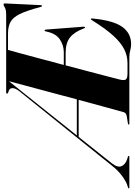

<svg xmlns="http://www.w3.org/2000/svg" viewBox="65 -898 765 1091"><g transform="rotate(-90 447.5 -352.5)"><path d="M668 0H290Q284 0 285 -4Q286 -7.5 293.5 -8.5L328.5 -14Q351 -17 355 -30.5Q364.5 -63 383.5 -133.2Q402.5 -203.5 425.5 -288H215L65 -99.5Q39.5 -67 48.8 -44.5Q58 -22 91 -11.5L103 -8Q107.5 -6.5 107 -3.5Q106 0 101.5 0H-74Q-78.5 0 -77.5 -3.5Q-77 -6.5 -71 -8L-58.5 -12Q-37.5 -19 -6.8 -41.2Q24 -63.5 54 -102L475 -625.5Q493 -649 492.2 -665.5Q491.5 -682 472 -687Q459 -691 461 -696.5Q462 -700 467.5 -700H909.5Q938 -700 950 -707.5Q962 -715 968 -715Q973.5 -715 973.5 -706L964 -507Q963.5 -496 960 -496Q955.5 -496 953 -505.5Q933 -582.5 913.5 -622Q894 -661.5 868 -675.5Q842 -689.5 802.5 -689.5H709.5Q705 -675 692 -626.8Q679 -578.5 661 -511.5Q643 -444.5 624 -372.5H696Q735.5 -372.5 769.5 -395.2Q803.5 -418 814.5 -474.5Q815.5 -481.5 820 -481.5Q824 -481.5 825 -473.5L841 -264.5Q842 -252.5 838.5 -252Q834.5 -251 831.5 -258.5Q812 -311.5 780.8 -336.8Q749.5 -362 692.5 -362H621.5Q602.5 -291 585.5 -225.5Q568.5 -160 556.2 -113.5Q544 -67 540.5 -52.5Q535 -27.5 542.2 -19Q549.5 -10.5 576.5 -10.5H634.5Q676 -10.5 713.8 -29.5Q751.5 -48.5 791.2 -92.5Q831 -136.5 877.5 -211.5Q882.5 -219 884.5 -219Q888.5 -219 888 -210.5Q877 -92 840.8 -41Q804.5 10 742.5 10Q723.5 10 706.2 5Q689 0 668 0ZM529.5 -682 223.5 -298.5H428.5Q448 -372.5 468 -447Q488 -521.5 504.8 -583.8Q521.5 -646 531 -682Z"/></g></svg>

Font: Fraunces 144pt S000
Style: Bold Italic
Weight: 700
Italic angle: -16°
Version: Version 1.000; ttfautohint (v1.8.3)